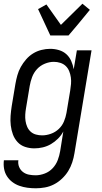

<svg xmlns="http://www.w3.org/2000/svg" viewBox="-27 -791 547 1034"><path d="M166 223Q143 223 120.5 220Q98 217 77 209.5Q56 202 39 189Q22 176 10.5 158Q-1 140 -5 118Q-9 96 -6 72H72Q69 91 76 108Q83 125 97 135.5Q111 146 128.5 149.5Q146 153 165 153Q189 153 214 143.5Q239 134 257 114.5Q275 95 284 71Q293 47 297 23L314 -83Q303 -62 285.5 -44.5Q268 -27 247.5 -15Q227 -3 204 2.5Q181 8 158 8Q132 8 108 0Q84 -8 67.5 -26Q51 -44 42.5 -67Q34 -90 31 -115.5Q28 -141 30 -167Q32 -193 36 -219L56 -339Q60 -362 66.5 -385.5Q73 -409 85 -430.5Q97 -452 113.5 -471Q130 -490 151 -503Q172 -516 196 -522Q220 -528 243 -528Q268 -528 291 -521Q314 -514 330.5 -499Q347 -484 356.5 -462.5Q366 -441 370 -418L387 -520H466L374 34Q370 59 362 83.5Q354 108 340.5 130Q327 152 307 171Q287 190 263.5 202Q240 214 215 218.5Q190 223 166 223ZM200 -62Q223 -62 247 -70.5Q271 -79 289.5 -96.5Q308 -114 317.5 -137Q327 -160 331 -183L351 -303Q354 -321 355.5 -339Q357 -357 354.5 -374.5Q352 -392 345.5 -408Q339 -424 327 -435.5Q315 -447 298 -452.5Q281 -458 263 -458Q239 -458 214.5 -448Q190 -438 172.5 -419Q155 -400 146 -376Q137 -352 133 -328L113 -208Q110 -191 109 -173.5Q108 -156 110.5 -139.5Q113 -123 119.5 -108Q126 -93 138 -82Q150 -71 166.5 -66.5Q183 -62 200 -62ZM244 -600 178 -742 223 -767 301 -657 417 -771 457 -738 392 -659 342 -600Z"/></svg>

Font: Iosevka Curly
Style: Italic
Weight: 400
Italic angle: -9°
Monospace: yes
Designer: Belleve Invis
Foundry: Belleve Invis
Version: Version 22.1.2; ttfautohint (v1.8.4)